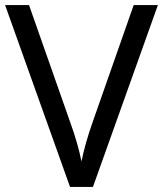

<svg xmlns="http://www.w3.org/2000/svg" viewBox="-20 -734 640 754"><path d="M600 -714 345 0H255L0 -714H94L255 -256Q271 -212 282 -173.5Q293 -135 300 -100Q307 -135 318 -174Q329 -213 345 -258L505 -714Z"/></svg>

Font: Noto Sans Masaram Gondi
Style: Regular
Weight: 400
Designer: Ek Type & Mukund Gokhale
Foundry: Ek Type
Version: Version 1.004; ttfautohint (v1.8.4.7-5d5b)